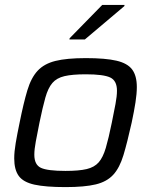

<svg xmlns="http://www.w3.org/2000/svg" viewBox="-20 -755 617 783"><path d="M247 8Q166 8 120.5 -2Q75 -12 56.5 -37.5Q38 -63 38 -109Q38 -136 44 -171.5Q50 -207 60 -255Q76 -335 91.5 -386.5Q107 -438 133.5 -466.5Q160 -495 206 -506.5Q252 -518 330 -518Q410 -518 455 -507.5Q500 -497 519 -471.5Q538 -446 538 -400Q538 -373 532.5 -337.5Q527 -302 517 -255Q499 -174 483.5 -122.5Q468 -71 442 -42.5Q416 -14 370.5 -3Q325 8 247 8ZM247 -58Q302 -58 333.5 -65.5Q365 -73 382.5 -93Q400 -113 411.5 -152Q423 -191 436 -255Q445 -299 451 -331Q457 -363 457 -385Q457 -426 429.5 -439Q402 -452 330 -452Q275 -452 243 -444.5Q211 -437 193.5 -416.5Q176 -396 165 -357Q154 -318 141 -255Q132 -210 126 -178Q120 -146 120 -124Q120 -83 147 -70.5Q174 -58 247 -58ZM263 -594 264 -599 397 -735H488L487 -730L326 -594Z"/></svg>

Font: Saira
Style: Italic
Weight: 400
Italic angle: -12°
Designer: Hector Gatti with collaboration of the Omnibus-Type team
Foundry: Omnibus-Type
Version: Version 1.100; ttfautohint (v1.8.3)